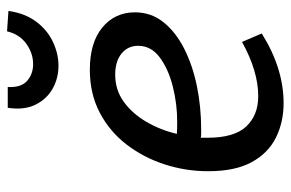

<svg xmlns="http://www.w3.org/2000/svg" viewBox="-160 -655 825 545"><g transform="rotate(-90 252.5 -382.5)"><path d="M232 10Q178 10 134 -12Q90 -34 64.5 -81Q39 -128 39 -204Q39 -268 58.5 -328Q78 -388 115 -436Q152 -484 205.5 -512Q259 -540 327 -540Q404 -540 447 -504.5Q490 -469 490 -412Q490 -366 462 -331Q434 -296 386.5 -272Q339 -248 280 -236Q221 -224 159 -224Q153 -224 146.5 -224Q140 -224 134 -225Q134 -215 134 -206Q134 -130 166 -96Q198 -62 252 -62Q323 -62 406 -108L430 -52Q331 10 232 10ZM313 -468Q270 -468 236.5 -444Q203 -420 179.5 -380Q156 -340 145 -293Q161 -292 179 -292Q230 -292 279.5 -304.5Q329 -317 362 -341.5Q395 -366 395 -403Q395 -432 373 -450Q351 -468 313 -468ZM339 -629Q303 -629 273.5 -645.5Q244 -662 228 -694Q212 -726 219 -773H278Q276 -735 295.5 -718Q315 -701 343 -701Q374 -701 401 -720.5Q428 -740 436 -775L494 -771Q487 -723 463 -691.5Q439 -660 405.5 -644.5Q372 -629 339 -629Z"/></g></svg>

Font: Bitter Medium
Style: Italic
Weight: 500
Italic angle: -9°
Designer: Sol Matas, and Bitter project Authors
Foundry: Sol Matas
Version: Version 2.001